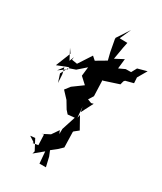

<svg xmlns="http://www.w3.org/2000/svg" viewBox="-217 -1256 1308 1548"><g transform="rotate(20 436.5 -482.5)"><path d="M184 -610 265 -649 257 -657 327 -668 411 -719 387 -638 436 -574 334 -524 290 -484 337 -412 365 -339 386 -305 449 -300 386 -181 377 -134 370 -165 315 -109 241 -86 262 -89 249 8H199L205 0L161 -41L205 -38L238 65L227 88L318 36L308 145L367 155L362 65L351 14L405 -15L452 -46L473 -187L476 -192L522 -217L481 -335L469 -307L478 -408V-358L554 -458L532 -456L499 -476L535 -516L555 -660L562 -659L703 -679L717 -710L728 -719L803 -725L809 -777L873 -853L785 -845L750 -801L701 -809L641 -793L667 -882L583 -855L622 -964L641 -1012L570 -1026L634 -1120L538 -1018L536 -1005L537 -894L542 -824L443 -787L416 -821L317 -715L268 -732L276 -757L252 -717L220 -817L240 -774L161 -646L270 -668L215 -595L226 -517L235 -595L231 -654Z"/></g></svg>

Font: Hussar Lance
Style: Italic
Weight: 700
Foundry: Cannot Into Space Fonts, PlusOne Fonts
Version: Version 2.27